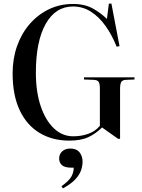

<svg xmlns="http://www.w3.org/2000/svg" viewBox="-20 -766 789 1065"><path d="M364 14Q270 14 199 -29Q128 -72 89 -155Q50 -238 50 -359Q50 -440 74.5 -510Q99 -580 144.5 -632.5Q190 -685 251 -714.5Q312 -744 385 -744Q451 -744 496.5 -718Q542 -692 573 -661L584 -746H598L643 -510L627 -507Q602 -570 566.5 -620.5Q531 -671 485.5 -700.5Q440 -730 385 -730Q288 -730 233.5 -633.5Q179 -537 179 -363Q179 -257 205.5 -178Q232 -99 278.5 -54.5Q325 -10 386 -10Q432 -10 470.5 -24Q509 -38 534 -68V-275Q534 -301 527.5 -311.5Q521 -322 501 -323L446 -325V-337H726V-325L677 -323Q659 -322 652.5 -311Q646 -300 646 -272V4H635L546 -59Q512 -25 470.5 -5.5Q429 14 364 14ZM329 279 321 267Q364 236 376.5 212.5Q389 189 389 164H376Q338 164 323 149.5Q308 135 308 114Q308 89 325 73.5Q342 58 370 58Q405 58 421.5 79.5Q438 101 438 130Q438 153 430 177.5Q422 202 399 227.5Q376 253 329 279Z"/></svg>

Font: Literata 72pt Medium
Style: Regular
Weight: 500
Designer: Latin by Veronika Burian and Jose Scaglione. Greek by Irene Vlachou. Cyrillic by Vera Evstafieva.
Foundry: TypeTogether
Version: Version 3.002